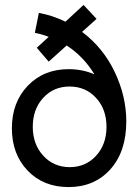

<svg xmlns="http://www.w3.org/2000/svg" viewBox="-20 -740 556 772"><path d="M255.9 12.2Q154.3 12.2 91.1 -54Q27.8 -120.1 27.8 -224.1Q27.8 -328.6 91.8 -395.3Q155.8 -461.9 255.9 -461.9Q312.5 -461.9 359.9 -440.9Q315.4 -513.7 248 -557.1L175.8 -492.2L127.9 -547.9L175.8 -591.8Q150.4 -602.1 120.1 -607.9L136.2 -688Q189.9 -678.7 243.2 -652.8L315.9 -720.2L368.2 -664.1L310.1 -611.8Q395.5 -547.4 441.7 -449.7Q487.8 -352.1 487.8 -252Q487.8 -130.4 423.6 -59.1Q359.4 12.2 255.9 12.2ZM259.8 -67.9Q324.2 -67.9 366.2 -113.5Q408.2 -159.2 408.2 -230Q408.2 -300.8 366.2 -346.4Q324.2 -392.1 259.8 -392.1Q195.3 -392.1 153.6 -346.4Q111.8 -300.8 111.8 -230Q111.8 -160.2 153.6 -114.3Q195.3 -68.4 259.8 -67.9Z"/></svg>

Font: Apfel Grotezk
Style: Regular
Weight: 400
Designer: Luigi Gorlero
Foundry: © 2023, Luigi Gorlero & Collletttivo
Version: Version 2.000;Glyphs 3.2 (3217)